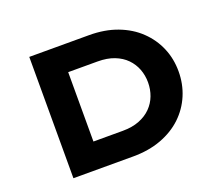

<svg xmlns="http://www.w3.org/2000/svg" viewBox="-116 -870 1202 1041"><g transform="rotate(-20 485.0 -350.0)"><path d="M141.7 0V-700H486.2Q577.1 -700 649.2 -672.7Q721.4 -645.4 771.7 -597.1Q822.1 -548.9 848.9 -485.9Q875.7 -422.9 875.7 -350Q875.7 -277.1 848.9 -213.4Q822.1 -149.7 771.5 -101.6Q720.8 -53.6 648.6 -26.8Q576.5 0 486.2 0ZM311.7 -116 289.2 -149.9H481.2Q536.1 -149.9 577.1 -166.1Q618.1 -182.3 645.2 -209.9Q672.3 -237.4 686 -273.5Q699.7 -309.6 699.7 -350Q699.7 -390.9 686 -426.8Q672.3 -462.7 645.2 -490.5Q618.1 -518.2 577.1 -534.2Q536.1 -550.1 481.2 -550.1H286.2L311.7 -582Z"/></g></svg>

Font: Lexend Mega
Style: Regular
Weight: 400
Designer: Bonnie Shaver-Troup, Thomas Jockin
Foundry: Lexend
Version: Version 1.007